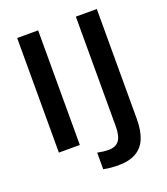

<svg xmlns="http://www.w3.org/2000/svg" viewBox="-159 -814 963 1110"><g transform="rotate(-20 323.0 -259.0)"><path d="M78 0V-705H207V0ZM374 187Q357 187 333.5 185Q310 183 286 178V76Q305 80 322.5 82Q340 84 352 84Q398 84 418.5 57Q439 30 439 -29V-705H568V-29Q568 43 548 91Q528 139 485.5 163Q443 187 374 187Z"/></g></svg>

Font: Mulish ExtraLight
Style: Bold
Weight: 700
Version: Version 3.603